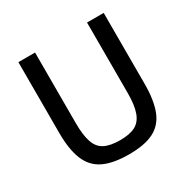

<svg xmlns="http://www.w3.org/2000/svg" viewBox="-158 -838 986 998"><g transform="rotate(-30 335.0 -338.5)"><path d="M591 -690V-266Q591 -165 566.5 -103.5Q542 -42 487 -14.5Q432 13 340 13Q244 13 187 -14.5Q130 -42 104.5 -103.5Q79 -165 79 -266V-690H179V-266Q179 -194 193.5 -151.5Q208 -109 242.5 -91.5Q277 -74 335 -74Q393 -74 426.5 -91.5Q460 -109 475.5 -151.5Q491 -194 491 -266V-690Z"/></g></svg>

Font: Exo 2 Medium
Style: Regular
Weight: 500
Designer: Natanael Gama
Foundry: Natanael Gama
Version: Version 2.010